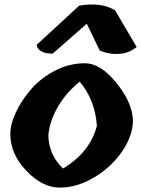

<svg xmlns="http://www.w3.org/2000/svg" viewBox="-20 -854 644 874"><path d="M147 -650 340 -828Q439 -846 504 -807L602 -640Q575 -617 540 -611Q486 -602 434 -624L375 -746L220 -610Q191 -609 170 -619.5Q149 -630 147 -650ZM27 -244Q27 -289 53 -344Q79 -399 122.5 -449Q166 -499 230.5 -532.5Q295 -566 366.5 -566Q438 -566 510.5 -476Q583 -386 585 -306Q585 -237 536.5 -165.5Q488 -94 409.5 -47Q331 0 252 0Q173 0 100 -76.5Q27 -153 27 -244ZM343 -482Q283 -435 244.5 -369.5Q206 -304 200 -238Q202 -149 267 -87Q390 -161 421 -281Q413 -399 343 -482Z"/></svg>

Font: Tillana
Style: Bold
Weight: 700
Designer: Lipi Raval (Devanagari, Latin), Jonny Pinhorn (Latin)
Foundry: Indian Type Foundry
Version: Version 2.002;PS 1.0;hotconv 1.0.79;makeotf.lib2.5.61930; tt